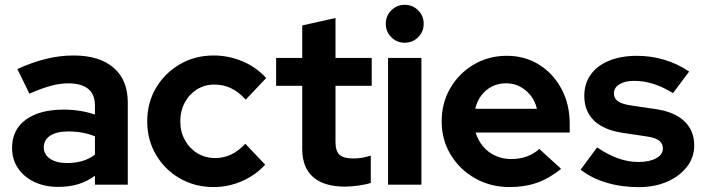

<svg xmlns="http://www.w3.org/2000/svg" viewBox="-20 -759 2887 789"><path d="M219.6 9Q163.9 9 120.9 -11.4Q78 -31.9 53.8 -68Q29.6 -104.2 29.6 -151.3Q29.6 -225.9 86.1 -267.2Q142.6 -308.6 242.4 -308.6Q309.8 -308.6 370.1 -288.2V-325.6Q370.1 -371.3 342.2 -393.9Q314.3 -416.5 260 -416.5Q227.3 -416.5 189.1 -406.4Q150.9 -396.2 100.9 -374L51.4 -475.3Q113.3 -503.5 169.6 -517.2Q226 -531 282.8 -531Q388.5 -531 446.8 -480.7Q505.1 -430.3 505.1 -338.4V0H370.1V-36.8Q337.6 -12.8 300.6 -1.9Q263.7 9 219.6 9ZM159.9 -154Q159.9 -124.2 185.8 -106.6Q211.6 -89.1 255.5 -89.1Q289 -89.1 317.8 -97.3Q346.6 -105.6 370.1 -123.5V-198.9Q344.8 -209.1 317.7 -214Q290.6 -218.8 260.2 -218.8Q213.1 -218.8 186.5 -201.6Q159.9 -184.4 159.9 -154Z M857.9 9.7Q781.2 9.7 719.2 -25.9Q657.2 -61.4 621.1 -122.9Q585 -184.4 585 -260.3Q585 -336.9 621.1 -397.9Q657.3 -458.9 719.3 -495Q781.2 -531 857.9 -531Q920 -531 976.7 -507Q1033.5 -482.9 1073.9 -438.4L989.7 -349.4Q961.1 -381.4 929.4 -396.5Q897.7 -411.5 861 -411.5Q821.4 -411.5 789.6 -391.7Q757.8 -372 739.4 -337.7Q720.9 -303.5 720.9 -260.3Q720.9 -217.7 739.7 -183.5Q758.5 -149.2 791.1 -129.3Q823.8 -109.5 864.3 -109.5Q899.4 -109.5 929.9 -124.1Q960.3 -138.6 988 -168.2L1069.8 -82.4Q1029.8 -38.7 974 -14.5Q918.3 9.7 857.9 9.7Z M1397.8 7.9Q1311.3 7.9 1266.7 -31.4Q1222 -70.6 1222 -146.8V-406.5H1114.7V-521H1222V-654.5L1358.7 -684.9V-521H1507.5V-406.5H1358.7V-175.1Q1358.7 -138.6 1374.9 -123.3Q1391.1 -107.9 1430.7 -107.9Q1450.9 -107.9 1467.4 -110.6Q1483.9 -113.2 1503.7 -119.5V-7.3Q1482.5 -0.3 1451.5 3.8Q1420.5 7.9 1397.8 7.9Z M1574.7 0V-521H1711.7V0ZM1643.1 -583.4Q1610.7 -583.4 1588 -606.1Q1565.3 -628.8 1565.3 -661.4Q1565.3 -694.1 1588 -716.6Q1610.7 -739.2 1643.1 -739.2Q1675.6 -739.2 1698.3 -716.7Q1721.1 -694.1 1721.1 -661.3Q1721.1 -628.8 1698.3 -606.1Q1675.6 -583.4 1643.1 -583.4Z M2074.4 9.7Q1996 9.7 1932.5 -26.2Q1869 -62.1 1832 -123.3Q1795 -184.4 1795 -260.3Q1795 -335.9 1830.5 -396.9Q1866 -457.9 1927 -493.8Q1988 -529.7 2062.7 -529.7Q2137.6 -529.7 2195.7 -493.1Q2253.9 -456.5 2287.5 -393.3Q2321.2 -330.2 2321.2 -249.6V-214.4H1934.5Q1944.1 -182.6 1964.6 -157.9Q1985.1 -133.2 2015.3 -119.3Q2045.6 -105.4 2081 -105.4Q2115.7 -105.4 2145.6 -116.3Q2175.4 -127.2 2196.1 -147.1L2285.8 -65.2Q2238 -26.3 2187.5 -8.3Q2137 9.7 2074.4 9.7ZM1932.9 -312H2186.4Q2179 -343.4 2160.5 -366.8Q2142 -390.1 2116.3 -403.5Q2090.6 -416.8 2060 -416.8Q2028.5 -416.8 2002.5 -404Q1976.5 -391.1 1958.6 -367.8Q1940.7 -344.4 1932.9 -312Z M2604.8 10Q2533.5 10 2472.2 -8.4Q2410.9 -26.7 2365.9 -61.6L2433.7 -153.2Q2479.5 -122.6 2520.8 -108Q2562 -93.4 2603.2 -93.4Q2648.9 -93.4 2676.5 -108.7Q2704.1 -124 2704.1 -149Q2704.1 -169.1 2688.4 -181.2Q2672.7 -193.3 2639 -198.1L2539.2 -213Q2461.3 -224.7 2421.2 -263.3Q2381.1 -302 2381.1 -365Q2381.1 -415.6 2407.6 -452.5Q2434.1 -489.5 2482.7 -509.5Q2531.3 -529.6 2597.8 -529.6Q2654.9 -529.6 2709.3 -513.6Q2763.8 -497.6 2811.9 -465L2745.7 -376.4Q2703 -402.5 2663.9 -414.6Q2624.7 -426.7 2585.2 -426.7Q2548.2 -426.7 2525.5 -412.6Q2502.8 -398.6 2502.8 -375.9Q2502.8 -354.7 2519.1 -343Q2535.3 -331.2 2573.6 -325.6L2673.5 -310.8Q2750.6 -300 2791.7 -261.4Q2832.8 -222.7 2832.8 -161.6Q2832.8 -112.2 2802.9 -73.6Q2773.1 -35 2721.8 -12.5Q2670.6 10 2604.8 10Z"/></svg>

Font: Red Hat Display VF
Style: Regular
Weight: 300
Designer: Pentagram, MCKL
Foundry: Pentagram, MCKL
Version: Version 1.023